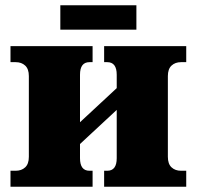

<svg xmlns="http://www.w3.org/2000/svg" viewBox="-20 -712 750 732"><path d="M210 -599V-692H500V-599ZM20 0V-61H40Q62 -61 76 -74Q90 -87 90 -114V-422Q90 -449 76 -462Q62 -475 40 -475H20V-536H333V-475H321Q285 -475 285 -427V-246L425 -376V-427Q425 -475 389 -475H377V-536H690V-475H670Q648 -475 634 -462Q620 -449 620 -422V-114Q620 -87 634 -74Q648 -61 670 -61H690V0H377V-61H389Q425 -61 425 -109V-293L285 -163V-109Q285 -61 321 -61H333V0Z"/></svg>

Font: Noto Serif Black
Style: Regular
Weight: 900
Designer: Monotype Design Team
Foundry: Monotype Imaging Inc.
Version: Version 2.014; ttfautohint (v1.8.4.7-5d5b)